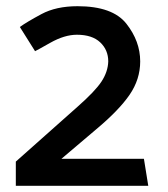

<svg xmlns="http://www.w3.org/2000/svg" viewBox="-20 -599 543 619"><path d="M230 -579Q343 -579 387.5 -522.5Q432 -466 432 -401Q432 -343 397.5 -293Q363 -243 290 -182L178 -87H444L458 0H31V-78L229 -254Q287 -305 307.5 -336.5Q328 -368 329 -401Q329 -438 303 -462.5Q277 -487 228 -487Q188 -487 142 -461Q96 -435 93 -434L44 -512Q66 -528 113.5 -553.5Q161 -579 230 -579Z"/></svg>

Font: Palanquin SemiBold
Style: Regular
Weight: 600
Designer: Pria Ravichandran
Version: Version 1.0.4